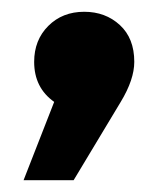

<svg xmlns="http://www.w3.org/2000/svg" viewBox="-20 -184 283 326"><path d="M208 -79Q208 -49 185 -11L105 122H20L72 -11Q38 -35 38 -79Q38 -116 62 -140Q86 -164 123 -164Q159 -164 183.5 -141.5Q208 -119 208 -79Z"/></svg>

Font: Montserrat arm2
Style: Bold
Weight: 700
Designer: Julieta Ulanovsky
Foundry: Julieta Ulanovsky
Version: Version 6.000